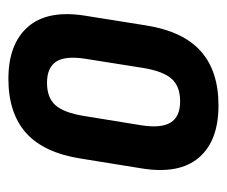

<svg xmlns="http://www.w3.org/2000/svg" viewBox="-62 -478 548 464"><g transform="rotate(-90 212.0 -246.0)"><path d="M189.1 8Q103.4 8 62.9 -39.6Q22.5 -87.1 36.9 -176.7L60.7 -324.2Q74.7 -414 122.6 -456.9Q170.6 -499.7 253.5 -499.7Q337.6 -499.7 379.1 -452.5Q420.5 -405.2 406.1 -314.6L382.9 -169.1Q368.9 -78.7 321 -35.4Q273 8 189.1 8ZM199.1 -84.7Q235.4 -84.7 253.6 -105.3Q271.9 -125.8 279.9 -174.5L301.7 -312.2Q309.7 -361.7 295.2 -384.1Q280.6 -406.4 243.9 -406.4Q208 -406.4 189.9 -386.2Q171.7 -365.9 163.7 -316.8L141.3 -178.9Q133.7 -131 147.7 -107.9Q161.8 -84.7 199.1 -84.7Z"/></g></svg>

Font: Sofia Sans Condensed
Style: Italic
Weight: 400
Italic angle: -9°
Designer: Botio Nikoltchev, Ani Petrova
Foundry: lettersoup
Version: Version 4.101